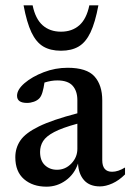

<svg xmlns="http://www.w3.org/2000/svg" viewBox="-20 -690 490 721"><path d="M355.5 10Q316.5 10 295.8 -13.2Q275 -36.5 273 -76Q259.5 -36 227 -12.5Q194.5 11 154.5 11Q103 11 70.2 -17.2Q37.5 -45.5 37.5 -99.5Q37.5 -134.5 56.5 -162.5Q75.5 -190.5 126 -215.2Q176.5 -240 270.5 -264.5V-314Q270.5 -348 252.8 -368Q235 -388 195 -388Q172.5 -388 147 -380Q144 -359 139.5 -343.8Q135 -328.5 128 -321Q120 -312.5 107.2 -308Q94.5 -303.5 81.5 -303.5Q44 -303.5 44 -330.5Q44 -353.5 72.2 -377.8Q100.5 -402 144 -418.8Q187.5 -435.5 234 -435.5Q305.5 -435.5 334.8 -403Q364 -370.5 364 -313V-88.5Q364 -45 401 -45Q423.5 -45 449.5 -61V-35Q427 -12.5 402 -1.2Q377 10 355.5 10ZM130.5 -119.5Q130.5 -86.5 148.8 -69.5Q167 -52.5 194 -52.5Q225.5 -52.5 248 -76Q270.5 -99.5 270.5 -131V-225.5Q213.5 -210 183.2 -194Q153 -178 141.8 -160Q130.5 -142 130.5 -119.5ZM209 -571Q250.5 -571 277.8 -595Q305 -619 315.5 -670H349.5Q337.5 -605.5 319.8 -568.2Q302 -531 275.2 -515.2Q248.5 -499.5 209 -499.5Q169.5 -499.5 142.8 -515.2Q116 -531 98.2 -568.2Q80.5 -605.5 68.5 -670H102.5Q113 -619 140.2 -595Q167.5 -571 209 -571Z"/></svg>

Font: Newsreader Text Medium
Style: Regular
Weight: 500
Designer: Hugues Gentile
Foundry: Production Type
Version: Version 1.001